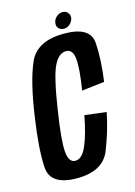

<svg xmlns="http://www.w3.org/2000/svg" viewBox="-109 -751 572 815"><g transform="rotate(-15 177.0 -344.0)"><path d="M126.5 4.5Q9.5 4.5 4.8 -77Q0 -158.5 20 -291.5Q42 -446 77.2 -524.5Q112.5 -603 232 -603Q346.5 -603 351.5 -529.5Q356.5 -456 343 -361L243.5 -349.5Q258.5 -444 254.2 -486.5Q250 -529 220 -529Q188 -529 165.8 -484Q143.5 -439 121.5 -293.5Q102 -169 105.8 -119Q109.5 -69 139 -69Q169 -69 189.8 -117.8Q210.5 -166.5 225.5 -246.5L320.5 -234.5Q304.5 -154.5 272.8 -75Q241 4.5 126.5 4.5ZM237.5 -623Q222.5 -623 213.8 -633Q205 -643 208 -658Q210.5 -672.5 222.5 -682.8Q234.5 -693 249 -693Q263 -693 271.8 -682.8Q280.5 -672.5 278 -658Q275 -643.5 263.2 -633.2Q251.5 -623 237.5 -623Z"/></g></svg>

Font: Anybody Condensed Medium
Style: Italic
Weight: 500
Width: 3
Italic angle: -10°
Designer: Tyler Finck
Foundry: Etcetera Type Company
Version: Version 1.010; ttfautohint (v1.8.3) -l 8 -r 50 -G 200 -x 14 